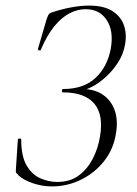

<svg xmlns="http://www.w3.org/2000/svg" viewBox="-20 -656 490 688"><path d="M185 -4Q231 -4 262 -27Q293 -50 312 -86.5Q331 -123 338 -165Q352 -245 317.5 -285Q283 -325 206 -325Q202 -325 202 -331Q202 -337 206 -337Q280 -337 322.5 -377Q365 -417 377 -482Q388 -545 362.5 -584Q337 -623 287 -623Q257 -623 228.5 -608Q200 -593 174 -561Q148 -529 126 -477Q125 -474 120 -475.5Q115 -477 116 -481L147 -587Q152 -601 154.5 -604.5Q157 -608 164 -611Q203 -624 237.5 -630Q272 -636 299 -636Q352 -636 382.5 -616.5Q413 -597 424 -565.5Q435 -534 428 -496Q422 -462 403.5 -433Q385 -404 360 -381Q335 -358 308.5 -344.5Q282 -331 261 -329L275 -337Q318 -337 348 -317Q378 -297 391 -260.5Q404 -224 395 -175Q386 -120 352.5 -78Q319 -36 270 -12Q221 12 166 12Q131 12 97.5 0.5Q64 -11 47 -27Q40 -34 38 -37Q36 -40 37 -50L44 -156Q44 -159 50 -159.5Q56 -160 56 -156Q56 -95 76 -62Q96 -29 126 -16.5Q156 -4 185 -4Z"/></svg>

Font: Cormorant Garamond Light
Style: Italic
Weight: 300
Italic angle: -10°
Designer: Christian Thalmann (Catharsis Fonts)
Foundry: Catharsis Fonts
Version: Version 4.001